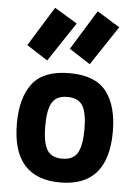

<svg xmlns="http://www.w3.org/2000/svg" viewBox="-57 -861 646 917"><g transform="rotate(5 266.0 -403.0)"><path d="M496 -251Q496 12 266 12Q36 12 36 -251Q36 -375 89 -443.5Q142 -512 266 -512Q390 -512 443 -443.5Q496 -375 496 -251ZM192.5 -138Q213 -102 266 -102Q319 -102 339.5 -138Q360 -174 360 -251Q360 -328 339.5 -363Q319 -398 266 -398Q213 -398 192.5 -363Q172 -328 172 -251Q172 -174 192.5 -138ZM257 -628 374 -818 483 -751 358 -563ZM53 -628 170 -817 279 -751 154 -563Z"/></g></svg>

Font: Titillium Web
Style: Bold
Weight: 700
Version: Version 1.001;PS 57.000;hotconv 1.0.70;makeotf.lib2.5.55311